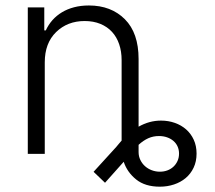

<svg xmlns="http://www.w3.org/2000/svg" viewBox="-20 -573 799 715"><path d="M83.5 0V-545.5H144.9V-459.9H150.6Q160.2 -480.8 175.2 -497.9Q190.3 -514.9 210.6 -527.2Q230.8 -539.4 256 -546Q281.2 -552.6 311.1 -552.6Q393.8 -552.6 445 -501.4Q496.1 -450.3 496.1 -353.3V-101.2Q535.9 -123.9 579.5 -123.9Q606.9 -123.9 631 -115.4Q655.2 -106.9 673.1 -91.1Q691.1 -75.3 701.5 -52.6Q712 -29.8 712 -1.1Q712 28.4 701 51.5Q690 74.6 671.3 90.2Q652.7 105.8 627.8 114Q603 122.2 575.3 122.2Q520.2 122.2 486.9 95.2Q453.5 68.2 440.7 29.5L371.1 107.6L328.5 66.8L413 -25.9Q418 -32 422.9 -37.8Q427.9 -43.7 432.9 -49.4V-349.4Q432.9 -381.4 423.8 -408.2Q414.8 -435 397.2 -454.2Q379.6 -473.4 353.9 -484Q328.1 -494.7 295.1 -494.7Q231.2 -494.7 188.9 -453.5Q146.7 -412.3 146.7 -340.9V0ZM575.3 66.4Q590.2 66.4 603.2 61.6Q616.1 56.8 625.7 47.9Q635.3 39.1 641 26.6Q646.7 14.2 646.7 -1.1Q646.7 -15.6 641.2 -27.7Q635.7 -39.8 625.7 -48.3Q615.8 -56.8 602.1 -61.6Q588.4 -66.4 572.1 -66.4Q550.4 -66.4 532 -58.1Q513.5 -49.7 496.1 -33.7V-6.7Q496.1 9.2 502.7 22.7Q509.2 36.2 520.2 46Q531.2 55.8 545.6 61.1Q560 66.4 575.3 66.4Z"/></svg>

Font: Inter P Light
Style: Regular
Weight: 300
Designer: Rasmus Andersson
Foundry: rsms
Version: Version 3.018;git-588b23468